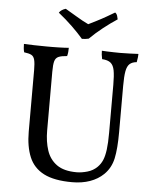

<svg xmlns="http://www.w3.org/2000/svg" viewBox="-59 -930 793 989"><g transform="rotate(5 337.5 -436.0)"><path d="M570 -269Q570 -183 559 -132.5Q548 -82 513 -48Q484 -20 443 -5.5Q402 9 351 9Q258 9 204.5 -18.5Q151 -46 128.5 -100Q106 -154 106 -231V-549Q106 -584 101.5 -602Q97 -620 84.5 -626.5Q72 -633 47 -636Q44 -646 43 -657.5Q42 -669 42 -679Q62 -678 94.5 -677Q127 -676 158 -676Q173 -676 189 -676Q205 -676 220 -676.5Q235 -677 249 -677.5Q263 -678 274 -679Q274 -669 273 -657.5Q272 -646 269 -636Q240 -634 225 -627.5Q210 -621 205 -603.5Q200 -586 200 -549V-245Q200 -188 215 -142.5Q230 -97 267 -70.5Q304 -44 370 -44Q395 -44 425 -52.5Q455 -61 476 -82Q492 -98 501 -119Q510 -140 514.5 -174Q519 -208 519 -261V-509Q519 -557 514 -583.5Q509 -610 494.5 -622Q480 -634 450 -636Q447 -651 446 -659.5Q445 -668 445 -679Q456 -678 472.5 -677.5Q489 -677 506.5 -676.5Q524 -676 539 -676Q562 -676 588 -677Q614 -678 634 -679Q634 -672 633 -662Q632 -652 629 -636Q606 -634 593 -622.5Q580 -611 575 -584.5Q570 -558 570 -509ZM337 -731Q313 -759 280 -791Q247 -823 207 -855Q212 -863 221 -869Q230 -875 241 -878Q269 -862 302 -842Q335 -822 363 -809Q377 -816 403 -829Q429 -842 455 -857Q481 -872 496 -881Q504 -876 507.5 -865Q511 -854 512 -847Q478 -825 440 -795Q402 -765 372 -735Q364 -733 354.5 -732Q345 -731 337 -731Z"/></g></svg>

Font: Vollkorn
Style: Regular
Weight: 400
Designer: Friedrich Althausen
Foundry: Friedrich Althausen
Version: Version 4.104